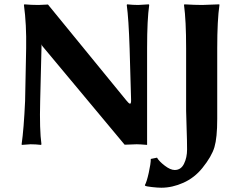

<svg xmlns="http://www.w3.org/2000/svg" viewBox="-20 -668 1058 889"><path d="M101.1 -444.8 96.2 -200.2C92.3 -113.9 86.9 -47.2 80.1 0L81.1 2.9L121.1 0C137.4 0 153.6 1 169.9 2.9L171.9 0C165.7 -44.3 163.7 -111 166 -200.2L171.9 -439C172.2 -446.1 172.4 -454.3 172.4 -463.4C173 -460.1 174.2 -457.4 175.8 -455.1L557.1 2C566.9 2 576.8 1.6 586.9 1C597 0.3 605.6 0 612.8 0C622.9 0 639 1 661.1 2.9V-444.8C661.1 -534 664.4 -600.7 670.9 -645L668.9 -647.9L620.1 -645C603.8 -645 586.8 -646 568.8 -647.9L566.9 -645C572.8 -602.4 577.1 -535.6 580.1 -444.8L586.9 -208C587.2 -200.8 586.9 -195.6 585.9 -192.1C585 -188.7 583.4 -187.3 581.3 -188C579.2 -188.6 576.9 -190.1 574.5 -192.4C572 -194.7 568.8 -198.2 564.9 -203.1L202.1 -647L158.2 -645C135.4 -645 113.6 -646 92.8 -647.9L90.8 -645C99 -584.5 102.4 -517.7 101.1 -444.8ZM841.8 -154.8C841.8 -143.4 842.5 -117.2 844 -76.2C845.5 -35.2 846.2 -1.8 846.2 23.9C846.2 49 841.5 71.1 832 90.3C822.6 109.5 808.3 119.1 789.1 119.1C775.7 119.1 760.3 112.5 742.9 99.1C725.5 85.8 713.5 73.4 707 62L678.2 67.9C678.2 82.5 675 104 668.7 132.3C662.4 160.6 656.4 179.5 650.9 189L651.9 191.9C655.4 194.2 666.1 196.3 683.8 198.2C701.6 200.2 716 201.2 727.1 201.2C760.9 201.2 794.9 193.5 829.1 178.2C863.3 162.9 892.6 140.1 917 109.9C945.6 74.4 964.3 42.2 972.9 13.2C981.5 -15.8 985.8 -59.2 985.8 -117.2V-444.8C985.8 -531.7 989.3 -598.5 996.1 -645L995.1 -647.9L916 -645C893.2 -645 865.9 -646 834 -647.9L832 -645C838.5 -597.5 841.8 -530.8 841.8 -444.8Z"/></svg>

Font: Linux Biolinum G
Style: Bold
Weight: 700
Designer: Philipp H. Poll
Foundry: Philipp H. Poll
Version: Version 1.1.0